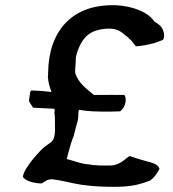

<svg xmlns="http://www.w3.org/2000/svg" viewBox="-20 -725 666 738"><path d="M92 -343C91 -339 92 -335 93 -333C97 -326 103 -318 107 -311C133 -310 162 -308 189 -307C190 -305 190 -303 190 -301C191 -298 189 -295 189 -292C189 -287 192 -275 191 -268C190 -241 198 -191 174 -177C159 -166 147 -159 133 -143C116 -125 102 -109 88 -88C77 -73 69 -56 68 -46C75 -30 109 -21 135 -20H139C145 -19 156 -37 181 -36C217 -32 253 -21 292 -15C331 -9 383 -6 433 -7C441 -7 448 -8 455 -8C494 -10 527 -19 557 -31C579 -47 590 -71 593 -76C589 -94 563 -100 544 -105L523 -111C509 -115 494 -120 480 -125C470 -125 447 -91 408 -89C374 -88 342 -89 322 -93C291 -95 261 -108 239 -113C238 -113 238 -114 236 -115C236 -116 237 -117 238 -118C240 -131 247 -153 253 -174C255 -179 256 -184 258 -189C263 -200 265 -208 268 -221C271 -234 275 -248 279 -262C282 -275 280 -291 283 -303C302 -300 318 -298 337 -297L371 -296H402C417 -296 429 -297 442 -297L448 -303C461 -314 469 -346 458 -360H432C416 -361 403 -360 386 -360H341C313 -384 283 -403 269 -444V-459C270 -468 271 -483 271 -493C272 -500 271 -507 274 -514C275 -521 279 -530 283 -541C301 -585 330 -609 381 -614C419 -618 438 -610 457 -593C481 -576 495 -557 502 -547C523 -548 546 -552 575 -560L602 -570C614 -570 617 -610 591 -630C588 -632 586 -634 583 -636C579 -638 576 -640 573 -643C549 -678 494 -701 425 -705H412C257 -705 168 -607 165 -448C165 -442 165 -436 164 -429C166 -407 171 -389 178 -372H173C151 -374 129 -377 106 -377H99C96 -373 95 -366 94 -356Z"/></svg>

Font: Hussar Pisanka
Style: Kur
Weight: 400
Designer: Robert Jablonski
Foundry: Cannot Into Space Fonts
Version: Version 1.070